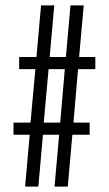

<svg xmlns="http://www.w3.org/2000/svg" viewBox="-20 -691 403 711"><path d="M333 -435V-480H273L290 -671H241L224 -480H164L181 -671H132L115 -480H51V-435H111L93 -237H30V-192H90L73 0H122L139 -192H199L182 0H231L248 -192H312V-237H252L269 -435ZM220 -435 203 -237H142L160 -435Z"/></svg>

Font: Stint Ultra Condensed
Style: Regular
Weight: 400
Width: 1
Designer: Astigmatic (AOETI)
Foundry: Astigmatic (AOETI)
Version: Version 1.000